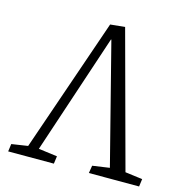

<svg xmlns="http://www.w3.org/2000/svg" viewBox="-105 -804 867 901"><g transform="rotate(15 329.0 -353.0)"><path d="M14 0 19 -37 98 -49 322 -699 393 -706 571 -48 655 -37 650 0H406L412 -37L495 -49L346 -632H344L150 -49L241 -37L236 0Z"/></g></svg>

Font: Literata 18pt Light
Style: Italic
Weight: 300
Italic angle: -2°
Designer: Latin by Veronika Burian and Jose Scaglione. Greek by Irene Vlachou. Cyrillic by Vera Evstafieva
Foundry: TypeTogether
Version: Version 3.103;gftools[0.9.29]